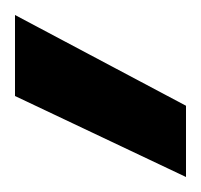

<svg xmlns="http://www.w3.org/2000/svg" viewBox="-20 -775 268 256"><path d="M228 -539 0 -647V-755L228 -634Z"/></svg>

Font: DM Sans 24pt
Style: Bold
Weight: 700
Designer: Colophon Foundry, Jonny Pinhorn
Foundry: Colophon Foundry
Version: Version 4.004;gftools[0.9.30]